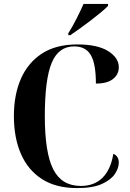

<svg xmlns="http://www.w3.org/2000/svg" viewBox="-20 -951 665 981"><path d="M374 10Q266 10 194.5 -36Q123 -82 87 -164.5Q51 -247 51 -358Q51 -467 87 -549Q123 -631 194.5 -677.5Q266 -724 375 -724Q478 -724 532.5 -690Q587 -656 587 -607Q587 -571 557.5 -547.5Q528 -524 470 -524Q470 -625 444 -669.5Q418 -714 359 -714Q279 -714 244 -629.5Q209 -545 209 -358Q209 -171 252 -86Q295 -1 393 -1Q462 -1 504 -43Q546 -85 559 -165Q574 -159 580.5 -147Q587 -135 587 -120Q587 -93 567.5 -63Q548 -33 501.5 -11.5Q455 10 374 10ZM329 -781Q350 -814 371 -855.5Q392 -897 407 -931H532V-921Q520 -908 496.5 -888.5Q473 -869 445 -847.5Q417 -826 389 -806Q361 -786 339 -771H329Z"/></svg>

Font: Noto Serif Display SemiCondensed
Style: Bold
Weight: 700
Width: 4
Designer: Monotype Design Team
Foundry: Monotype Imaging Inc.
Version: Version 2.009